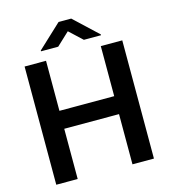

<svg xmlns="http://www.w3.org/2000/svg" viewBox="-132 -1036 1009 1141"><g transform="rotate(-15 372.0 -465.5)"><path d="M71.7 0V-727.3H203.5V-419.4H540.5V-727.3H672.6V0H540.5V-308.9H203.5V0ZM295.1 -789.4 373.9 -863.3 453.1 -789.4H558.6V-794.4L413 -930.8H335.2L189.3 -794.4V-789.4Z"/></g></svg>

Font: Inter UI Semi Bold
Style: Regular
Weight: 600
Designer: Rasmus Andersson
Foundry: rsms
Version: 3.2;8d6f07862